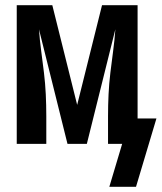

<svg xmlns="http://www.w3.org/2000/svg" viewBox="-20 -550 618 734"><path d="M398 164 447 0H393V-106Q393 -148 395 -189.5Q397 -231 402 -272.5Q407 -314 412.5 -355Q418 -396 421 -438L312 0H238L129 -438Q132 -396 137.5 -355Q143 -314 148 -272.5Q153 -231 155 -189.5Q157 -148 157 -106V0H44V-530H180L275 -149L370 -530H506V-97H578L500 164Z"/></svg>

Font: Lode
Style: Bold
Weight: 700
Monospace: yes
Designer: Belleve Invis
Foundry: Belleve Invis
Version: Version 29.2.0; ttfautohint (v1.8.3)